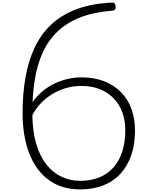

<svg xmlns="http://www.w3.org/2000/svg" viewBox="-20 -1440 1174 1479"><path d="M598 19Q456 19 357 -52.5Q258 -124 206 -256.5Q154 -389 154 -572Q154 -719 176.5 -845Q199 -971 246.5 -1072.5Q294 -1174 371.5 -1248Q449 -1322 560 -1365.5Q671 -1409 819 -1419Q850 -1422 859 -1417Q868 -1412 870 -1394Q872 -1376 867 -1368Q862 -1360 847 -1358Q703 -1347 598.5 -1306Q494 -1265 422.5 -1196.5Q351 -1128 308.5 -1034Q266 -940 247.5 -823.5Q229 -707 229 -572Q229 -436 257.5 -337Q286 -238 336.5 -174Q387 -110 454 -78.5Q521 -47 598 -47Q679 -47 743.5 -73Q808 -99 853 -149Q898 -199 921.5 -271.5Q945 -344 945 -435Q945 -539 904 -615.5Q863 -692 787 -735Q711 -778 606 -778Q551 -778 499 -764.5Q447 -751 400.5 -725.5Q354 -700 316 -665.5Q278 -631 250.5 -589.5Q223 -548 208 -502L190 -572Q210 -630 251 -680Q292 -730 348 -767Q404 -804 471 -824Q538 -844 608 -844Q704 -844 780 -815Q856 -786 910 -732Q964 -678 992 -602.5Q1020 -527 1020 -435Q1020 -328 991 -244Q962 -160 907.5 -101Q853 -42 774.5 -11.5Q696 19 598 19Z"/></svg>

Font: Playwrite BE WAL Light
Style: Regular
Weight: 300
Version: Version 1.002